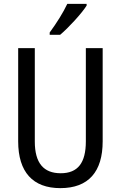

<svg xmlns="http://www.w3.org/2000/svg" viewBox="-20 -963 625 993"><path d="M428 -934V-943H328C307 -898 273 -844 237 -795V-783H291C334 -819 403 -894 428 -934ZM511 -232V-714H424V-232C424 -121 383 -67 294 -67C206 -67 160 -119 160 -231V-714H74V-232C74 -73 150 10 292 10C438 10 511 -75 511 -232Z"/></svg>

Font: Noto Sans Sinhala Condensed
Style: Regular
Weight: 400
Width: 3
Designer: Jelle Bosma - Monotype Design Team
Foundry: Monotype Imaging Inc.
Version: Version 2.006